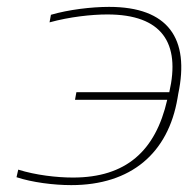

<svg xmlns="http://www.w3.org/2000/svg" viewBox="-20 -529 547 558"><path d="M496 -244 498 -256C532 -417 469 -509 297 -509C246 -509 179 -501 128 -486L124 -464C182 -480 246 -487 292 -487C451 -487 505 -404 472 -261H202L198 -239H466C432 -90 346 -13 192 -13C145 -13 84 -20 33 -36L28 -14C73 1 136 9 187 9C361 9 469 -84 496 -244Z"/></svg>

Font: LT Wave Thin
Style: Italic
Weight: 100
Designer: Daniel Lyons
Version: Version 2.5 (Glyphs App)